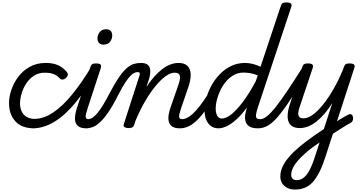

<svg xmlns="http://www.w3.org/2000/svg" viewBox="-20 -1035 2968 1574"><path d="M260 17Q158 17 106 -40.5Q54 -98 54 -189Q54 -242 73.5 -299.5Q93 -357 131 -407Q169 -457 225.5 -488Q282 -519 355 -519Q414 -519 454.5 -501Q495 -483 525 -448Q540 -430 535.5 -417.5Q531 -405 519 -394Q506 -384 493 -382.5Q480 -381 466 -396Q447 -417 419 -428Q391 -439 346 -439Q296 -439 258 -414Q220 -389 194.5 -349.5Q169 -310 156.5 -266.5Q144 -223 144 -185Q144 -153 156.5 -124Q169 -95 197 -77.5Q225 -60 270 -60Q284 -60 289.5 -48.5Q295 -37 293 -21.5Q291 -6 282.5 5.5Q274 17 260 17Z M247 17Q228 17 220.5 5.5Q213 -6 214.5 -21.5Q216 -37 227 -48.5Q238 -60 257 -60Q336 -60 414 -111.5Q492 -163 570 -258.5Q648 -354 727 -485Q732 -492 744 -487Q756 -482 765 -472.5Q774 -463 769 -454Q688 -302 602 -197Q516 -92 427 -37.5Q338 17 247 17Z M689 17Q645 17 623.5 1Q602 -15 597 -40.5Q592 -66 597 -94.5Q602 -123 610 -148L720 -483Q727 -503 736.5 -509Q746 -515 765 -515Q796 -515 804.5 -505.5Q813 -496 806 -476L699 -149Q681 -96 682.5 -77Q684 -58 707 -58Q721 -58 728 -46.5Q735 -35 733.5 -20.5Q732 -6 721 5.5Q710 17 689 17ZM827 -669Q807 -669 793 -682Q779 -695 779 -720Q779 -747 796.5 -771Q814 -795 851 -795Q872 -795 886 -782.5Q900 -770 900 -744Q900 -717 882.5 -693Q865 -669 827 -669Z M686 17Q670 17 665.5 5.5Q661 -6 665.5 -20.5Q670 -35 680 -46.5Q690 -58 702 -58Q720 -58 740.5 -72Q761 -86 782.5 -113Q804 -140 827.5 -178.5Q851 -217 876 -266Q921 -352 956.5 -403Q992 -454 1022 -479Q1052 -504 1079.5 -511.5Q1107 -519 1135 -519Q1145 -519 1148 -507.5Q1151 -496 1147 -481.5Q1143 -467 1133.5 -455.5Q1124 -444 1109 -444Q1098 -444 1083.5 -438.5Q1069 -433 1050.5 -414.5Q1032 -396 1007.5 -359Q983 -322 951 -260Q904 -166 865 -110.5Q826 -55 794 -27.5Q762 0 735.5 8.5Q709 17 686 17Z M1455 17Q1411 17 1389.5 0.5Q1368 -16 1363 -41.5Q1358 -67 1363 -95.5Q1368 -124 1376 -148L1444 -344Q1453 -370 1455.5 -391.5Q1458 -413 1448.5 -426Q1439 -439 1411 -439Q1378 -439 1337.5 -410Q1297 -381 1254.5 -329Q1212 -277 1170 -205.5Q1128 -134 1092 -48L1080 -11Q1076 2 1065.5 8.5Q1055 15 1032 15Q1016 15 1002.5 8Q989 1 995 -18L1125 -420Q1128 -430 1124.5 -437Q1121 -444 1109 -444Q1097 -444 1092.5 -455.5Q1088 -467 1091 -481.5Q1094 -496 1105 -507.5Q1116 -519 1134 -519Q1171 -519 1188.5 -505.5Q1206 -492 1210 -470.5Q1214 -449 1210 -425Q1206 -401 1200 -381L1180 -321Q1211 -369 1243.5 -405.5Q1276 -442 1309 -467.5Q1342 -493 1376 -506Q1410 -519 1444 -519Q1490 -519 1515 -496.5Q1540 -474 1543 -430Q1546 -386 1524 -321L1465 -149Q1447 -97 1448.5 -77.5Q1450 -58 1474 -58Q1488 -58 1494.5 -46.5Q1501 -35 1499.5 -20.5Q1498 -6 1487 5.5Q1476 17 1455 17Z M1455 17Q1441 17 1434 5.5Q1427 -6 1428.5 -20.5Q1430 -35 1441 -46.5Q1452 -58 1473 -58Q1499 -58 1528 -77Q1557 -96 1587.5 -130Q1618 -164 1650 -210Q1682 -256 1715 -310Q1723 -323 1737 -321Q1751 -319 1760 -308.5Q1769 -298 1761 -285Q1718 -210 1679.5 -153Q1641 -96 1604.5 -58.5Q1568 -21 1531.5 -2Q1495 17 1455 17Z M1770 17Q1736 17 1710.5 -1Q1685 -19 1671 -52Q1657 -85 1657 -130Q1657 -176 1671 -229Q1685 -282 1713 -333Q1741 -384 1781.5 -426Q1822 -468 1874 -493.5Q1926 -519 1990 -519Q2019 -519 2052 -511Q2085 -503 2116 -488L2281 -983Q2287 -1003 2296.5 -1009Q2306 -1015 2326 -1015Q2357 -1015 2365.5 -1005.5Q2374 -996 2367 -976L2092 -149Q2076 -97 2079 -77.5Q2082 -58 2113 -58Q2122 -58 2126.5 -46.5Q2131 -35 2129.5 -20.5Q2128 -6 2120 5.5Q2112 17 2096 17Q2047 17 2023 0.5Q1999 -16 1992.5 -41.5Q1986 -67 1990.5 -95.5Q1995 -124 2003 -148L2005 -155Q1963 -97 1921.5 -59Q1880 -21 1842 -2Q1804 17 1770 17ZM1798 -63Q1833 -63 1877.5 -98.5Q1922 -134 1973.5 -203Q2025 -272 2077 -370L2093 -417Q2058 -431 2029 -435.5Q2000 -440 1976 -440Q1933 -440 1897 -420Q1861 -400 1833.5 -367.5Q1806 -335 1787 -295.5Q1768 -256 1758 -217Q1748 -178 1748 -146Q1748 -121 1754 -102Q1760 -83 1771.5 -73Q1783 -63 1798 -63Z M2096 17Q2082 17 2075 5.5Q2068 -6 2069.5 -20.5Q2071 -35 2082 -46.5Q2093 -58 2114 -58Q2138 -58 2168.5 -82Q2199 -106 2240 -157.5Q2281 -209 2337 -292.5Q2393 -376 2468 -495Q2477 -509 2491.5 -507Q2506 -505 2515 -494Q2524 -483 2516 -470Q2431 -326 2369.5 -231.5Q2308 -137 2262 -82.5Q2216 -28 2176.5 -5.5Q2137 17 2096 17Z M2690 -7Q2710 -21 2730 -33.5Q2750 -46 2768.5 -57.5Q2787 -69 2804 -78.5Q2821 -88 2835 -95Q2851 -103 2860.5 -97Q2870 -91 2873.5 -77.5Q2877 -64 2873 -51Q2869 -38 2859 -31Q2839 -20 2817 -6.5Q2795 7 2771.5 21.5Q2748 36 2724.5 51.5Q2701 67 2677 83ZM2398 519Q2345 519 2311.5 489.5Q2278 460 2278 413Q2278 378 2291.5 343.5Q2305 309 2331 274Q2357 239 2396.5 202.5Q2436 166 2488 126Q2514 107 2537.5 90Q2561 73 2585 56.5Q2609 40 2635 23L2704 -190Q2673 -141 2640.5 -103Q2608 -65 2574 -38.5Q2540 -12 2506 1.5Q2472 15 2437 15Q2391 15 2365.5 -7.5Q2340 -30 2338 -74.5Q2336 -119 2357 -183L2457 -483Q2464 -503 2473.5 -509Q2483 -515 2502 -515Q2533 -515 2541.5 -505.5Q2550 -496 2543 -476L2437 -160Q2428 -135 2425.5 -113Q2423 -91 2432.5 -78Q2442 -65 2469 -65Q2504 -65 2545 -95Q2586 -125 2629.5 -179Q2673 -233 2715 -306.5Q2757 -380 2793 -467L2798 -483Q2805 -503 2814.5 -509Q2824 -515 2843 -515Q2874 -515 2882.5 -505.5Q2891 -496 2884 -476L2648 250Q2625 322 2599.5 373Q2574 424 2545 456.5Q2516 489 2479.5 504Q2443 519 2398 519ZM2413 442Q2443 442 2469 422Q2495 402 2518 359Q2541 316 2563 246L2600 133Q2586 142 2572 152Q2558 162 2544 172Q2530 182 2516 193Q2476 226 2447.5 254.5Q2419 283 2401.5 308Q2384 333 2375.5 355.5Q2367 378 2367 399Q2367 411 2372 421Q2377 431 2387.5 436.5Q2398 442 2413 442Z"/></svg>

Font: Playwrite US Trad
Style: Regular
Weight: 400
Designer: Veronika Burian, José Scaglione
Foundry: TypeTogether
Version: Version 1.002